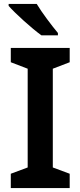

<svg xmlns="http://www.w3.org/2000/svg" viewBox="-20 -958 410 978"><path d="M167 -938H24V-928C56 -891 142 -813 191 -778H275V-790C244 -827 194 -893 167 -938ZM335 0V-73L249 -105V-608L335 -641V-714H35V-641L121 -608V-105L35 -73V0Z"/></svg>

Font: Noto Sans Vithkuqi SemiBold
Style: Regular
Weight: 600
Version: Version 1.001